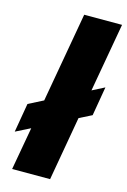

<svg xmlns="http://www.w3.org/2000/svg" viewBox="-143 -842 596 899"><g transform="rotate(15 155.0 -392.5)"><path d="M-23 -172 1 -312.5 72.5 -349 149.5 -785H333L274 -451.5L333.5 -482L309.5 -341L249 -310.5L194.5 0H10.5L47.5 -207.5Z"/></g></svg>

Font: Anybody ExtraBold
Style: Italic
Weight: 800
Italic angle: -10°
Designer: Tyler Finck
Foundry: Etcetera Type Company
Version: Version 1.010; ttfautohint (v1.8.3) -l 8 -r 50 -G 200 -x 14 